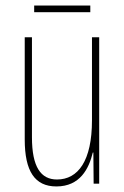

<svg xmlns="http://www.w3.org/2000/svg" viewBox="-20 -661 448 691"><path d="M305 -641H103V-617H305ZM337 -527H311V-228C311 -82 261 -15 185 -15C127 -15 95 -60 95 -167V-527H69V-159C69 -45 105 10 183 10C268 10 300 -54 314 -112H316L317 0H337Z"/></svg>

Font: Noto Sans Myanmar ExtraCondensed Thin
Style: Regular
Weight: 100
Width: 2
Designer: Monotype Design Team
Foundry: Monotype Imaging Inc.
Version: Version 2.107